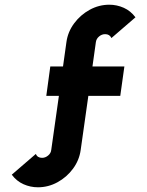

<svg xmlns="http://www.w3.org/2000/svg" viewBox="-20 -782 624 815"><path d="M141 13Q109 13 79.8 0Q50.5 -13 30 -40.5L132 -128.5Q139 -112 158.5 -112Q172.5 -112 184.2 -121.8Q196 -131.5 197.5 -145.5L230 -375H176.5L193.5 -500H247.5L262 -603.5Q268 -647 294.8 -683Q321.5 -719 360.8 -740.5Q400 -762 444 -762Q476 -762 505.2 -749Q534.5 -736 555 -708.5L453 -620.5Q445.5 -637 426.5 -637Q412 -637 400.5 -627.2Q389 -617.5 387 -603.5L372.5 -500H508L490.5 -375H355L322.5 -145.5Q316.5 -102 290 -66Q263.5 -30 224.2 -8.5Q185 13 141 13Z"/></svg>

Font: Urbanist
Style: Bold
Weight: 700
Designer: Corey Hu
Foundry: Corey Hu
Version: Version 1.330; ttfautohint (v1.8.4.7-5d5b)